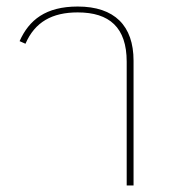

<svg xmlns="http://www.w3.org/2000/svg" viewBox="-20 -568 542 588"><path d="M389 0V-382C389 -489 331 -548 218 -548C120 -548 69 -507 40 -442L58 -434C87 -501 140 -530 218 -530C315 -530 368 -484 368 -379V0Z"/></svg>

Font: IBM Plex Thai Looped Thin
Style: Regular
Weight: 100
Designer: Mike Abbink, Paul van der Laan, Pieter van Rosmalen, Ben Mitchell, Mark Frömberg
Foundry: Bold Monday
Version: Version 1.0